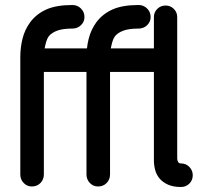

<svg xmlns="http://www.w3.org/2000/svg" viewBox="-20 -746 794 766"><path d="M702 -94Q722 -94 735.5 -80Q749 -66 749 -47Q749 -27 735.5 -13.5Q722 0 702 0Q671 0 650 -9.5Q629 -19 616.5 -34Q604 -49 599 -68Q594 -87 594 -107V-459H419V-50Q419 -30 405.5 -16Q392 -2 371 -2Q352 -2 338.5 -16Q325 -30 325 -50V-459H155V-50Q155 -30 141.5 -16Q128 -2 107 -2Q88 -2 74.5 -16Q61 -30 61 -50V-517Q61 -557 70 -592.5Q79 -628 101 -658Q126 -691 165.5 -708.5Q205 -726 269 -726Q289 -726 303 -712Q317 -698 317 -678Q317 -659 303 -645.5Q289 -632 269 -632Q231 -632 209 -624Q187 -616 175 -602Q168 -592 164.5 -580Q161 -568 158 -553H327Q329 -573 334 -592Q343 -628 365 -658Q390 -691 429.5 -708.5Q469 -726 533 -726Q553 -726 567 -712Q581 -698 581 -678Q581 -659 567 -645.5Q553 -632 533 -632Q495 -632 473 -624Q451 -616 439 -602Q432 -592 428.5 -580Q425 -568 422 -553H594V-678Q594 -697 607.5 -710.5Q621 -724 641 -724Q660 -724 673.5 -710.5Q687 -697 687 -678V-114Q687 -106 690.5 -100Q694 -94 702 -94Z"/></svg>

Font: VDS
Style: Regular
Weight: 400
Designer: artmaker
Foundry: artmaker
Version: Version 1.000 2009 initial release